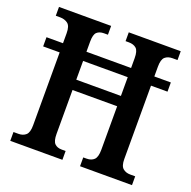

<svg xmlns="http://www.w3.org/2000/svg" viewBox="-127 -838 955 962"><g transform="rotate(20 351.0 -357.0)"><path d="M27 0V-47H54Q78 -47 93 -60.5Q108 -74 108 -112V-501H20V-550H108V-603Q108 -642 91 -654.5Q74 -667 50 -667H27V-714H305V-667H284Q260 -667 246.5 -654.5Q233 -642 233 -604V-550H471V-602Q471 -641 456.5 -654Q442 -667 416 -667H399V-714H676V-667H649Q625 -667 610 -654Q595 -641 595 -602V-550H683V-501H595V-110Q595 -73 610.5 -60Q626 -47 649 -47H676V0H399V-47H417Q442 -47 456.5 -61Q471 -75 471 -114V-346H233V-112Q233 -74 246.5 -60.5Q260 -47 284 -47H305V0ZM233 -401H471V-501H233Z"/></g></svg>

Font: Noto Serif Khmer Condensed SemiBold
Style: Regular
Weight: 600
Width: 3
Designer: Danh Hong and the Monotype Design Team
Foundry: Monotype Imaging Inc.
Version: Version 2.004; ttfautohint (v1.8.4.7-5d5b)